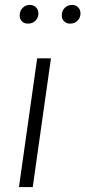

<svg xmlns="http://www.w3.org/2000/svg" viewBox="-20 -760 347 780"><path d="M187 -523 113 0H57L131 -523ZM60 -697Q60 -716 72 -728Q84 -740 101 -740Q116 -740 126 -730.5Q136 -721 136 -706Q136 -688 124 -676Q112 -664 94 -664Q78 -664 69 -673.5Q60 -683 60 -697ZM231 -697Q231 -716 243 -728Q255 -740 273 -740Q288 -740 297.5 -730Q307 -720 307 -706Q307 -688 295 -676Q283 -664 265 -664Q250 -664 240.5 -673.5Q231 -683 231 -697Z"/></svg>

Font: Fira Sans Condensed Light
Style: Italic
Weight: 300
Width: 3
Italic angle: -8°
Designer: Carrois Corporate & Edenspiekermann AG
Foundry: Carrois Corporate GbR & Edenspiekermann AG
Version: Version 4.203